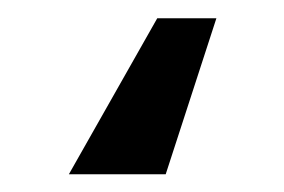

<svg xmlns="http://www.w3.org/2000/svg" viewBox="-20 16 312 211"><path d="M217.8 36.1 162.1 207.5H55.7L152.8 36.1Z"/></svg>

Font: Inter 17pt Medium
Style: Regular
Weight: 500
Version: Version 4.001;git-66647c0bb